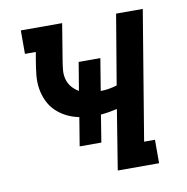

<svg xmlns="http://www.w3.org/2000/svg" viewBox="-65 -583 629 645"><g transform="rotate(-10 250.0 -260.0)"><path d="M286 0 319 -204Q306 -201 291.5 -198.5Q277 -196 263 -195L248 -102H174L190 -199Q166 -204 146.5 -214Q127 -224 111.5 -239Q96 -254 86.5 -274.5Q77 -295 73.5 -317.5Q70 -340 72.5 -363.5Q75 -387 79 -411L84 -440H47V-520H188L168 -398Q165 -381 163.5 -364.5Q162 -348 166 -333Q170 -318 180 -306Q190 -294 204 -286L220 -382H294L276 -273Q290 -273 304.5 -275.5Q319 -278 332 -282L372 -520H463L390 -80H427V0Z"/></g></svg>

Font: Iosevka Curly Slab Medium
Style: Italic
Weight: 500
Italic angle: -9°
Monospace: yes
Designer: Belleve Invis
Foundry: Belleve Invis
Version: Version 22.1.2; ttfautohint (v1.8.4)